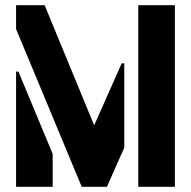

<svg xmlns="http://www.w3.org/2000/svg" viewBox="-20 -720 736 740"><path d="M295 0 42 -608V-700H152L343 -237L449 -476H459V-151L392 0ZM42 0V-444H51L183 -127V0ZM513 0V-700H654V0Z"/></svg>

Font: Stick No Bills ExtraBold
Style: Regular
Weight: 800
Version: Version 2.000